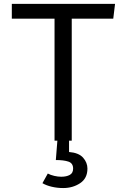

<svg xmlns="http://www.w3.org/2000/svg" viewBox="-20 -726 655 991"><path d="M350.3 -629.7V0H261.5V-629.7H41V-706.2H573.8L564.6 -629.7ZM357.4 144.1Q357.4 116.4 333.3 108.2Q309.2 100 268.2 100L277.4 -16.4H336.4V58.5Q386.7 62.6 409 87.9Q431.3 113.3 431.3 144.1Q431.3 194.4 393.6 219.5Q355.9 244.6 306.2 244.6Q275.4 244.6 247.2 237.9Q219 231.3 199 219.5L226.7 169.7Q241 177.4 260 181.8Q279 186.2 295.9 186.2Q323.1 186.2 340.3 176.7Q357.4 167.2 357.4 144.1Z"/></svg>

Font: FiraCode Nerd Font
Style: Regular
Weight: 400
Designer: Carrois Corporate, Edenspiekermann AG, Nikita Prokopov
Foundry: Carrois Corporate, Edenspiekermann AG, Nikita Prokopov
Version: Version 6.002;Nerd Fonts 2.1.0